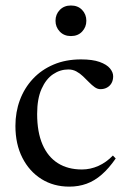

<svg xmlns="http://www.w3.org/2000/svg" viewBox="-20 -686 474 716"><path d="M282 -464.5Q325 -464.5 351.5 -455Q378 -445.5 390 -431Q402 -416.5 402 -401.5Q402 -387 396 -376.2Q390 -365.5 379.2 -359.5Q368.5 -353.5 354.5 -353.5Q343.5 -353.5 333 -361Q322.5 -368.5 311.8 -379.5Q301 -390.5 289.5 -401.5Q278 -412.5 264.5 -419.8Q251 -427 235 -427Q204.5 -427 178 -409.2Q151.5 -391.5 135 -354.5Q118.5 -317.5 118.5 -261Q118.5 -193.5 138.5 -147.2Q158.5 -101 195.8 -77.5Q233 -54 285.5 -54Q317 -54 346.8 -67.2Q376.5 -80.5 401 -106L411.5 -95Q386 -58 359.2 -34.8Q332.5 -11.5 302.8 -0.8Q273 10 238.5 10Q180 10 134.8 -18.2Q89.5 -46.5 63.5 -97.5Q37.5 -148.5 37.5 -216.5Q37.5 -268 54.2 -313Q71 -358 102.8 -392Q134.5 -426 179.8 -445.2Q225 -464.5 282 -464.5ZM244.5 -551.5Q219 -551.5 203 -568.2Q187 -585 187 -608.5Q187 -632.5 203 -649Q219 -665.5 244.5 -665.5Q270.5 -665.5 286.2 -649Q302 -632.5 302 -608.5Q302 -585 286.2 -568.2Q270.5 -551.5 244.5 -551.5Z"/></svg>

Font: Newsreader 36pt
Style: Regular
Weight: 400
Designer: Hugues Gentile
Foundry: Production Type
Version: Version 1.003